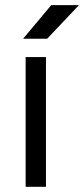

<svg xmlns="http://www.w3.org/2000/svg" viewBox="-20 -720 324 740"><path d="M69 -570.7H161.7L284.3 -700.2H177.5ZM78.8 0H157.2V-500H78.8Z"/></svg>

Font: Unageo Variable
Style: Regular
Weight: 300
Designer: Richard Sepsi
Foundry: Richard Sepsi
Version: Version 2.200